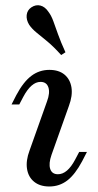

<svg xmlns="http://www.w3.org/2000/svg" viewBox="-20 -689 369 721"><path d="M165.3 11.3Q129.8 11.3 108.1 -6.5Q86.3 -24.2 81.5 -54.8Q76.6 -85.5 91.1 -124.2L156.5 -308.1Q168.5 -340.3 161.7 -360.9Q154.8 -381.5 132.3 -381.5Q114.5 -381.5 98.4 -367.3Q82.3 -353.2 67.7 -325.8L52.4 -296.8H23.4L41.1 -331.5Q67.7 -381.5 97.6 -404Q127.4 -426.6 165.3 -426.6Q200.8 -426.6 222.2 -408.9Q243.5 -391.1 248.4 -360.5Q253.2 -329.8 238.7 -291.1L173.4 -107.3Q162.1 -75 168.5 -54.8Q175 -34.7 197.6 -34.7Q233.1 -34.7 262.1 -89.5L277.4 -118.5H306.5L288.7 -83.9Q262.1 -33.9 232.7 -11.3Q203.2 11.3 165.3 11.3ZM209.7 -482.3Q181.5 -513.7 158.1 -533.1Q134.7 -552.4 117.3 -566.5Q100 -580.6 89.5 -596Q78.2 -614.5 80.2 -632.7Q82.3 -650.8 97.6 -661.3Q114.5 -672.6 131.9 -668.1Q149.2 -663.7 162.1 -644.4Q172.6 -630.6 180.2 -609.7Q187.9 -588.7 198 -560.1Q208.1 -531.5 225.8 -492.7Z"/></svg>

Font: Playfair 5pt SemiExpanded Light Medium
Style: Italic
Weight: 500
Italic angle: -15.6°
Version: Version 2.001;gftools[0.9.30]